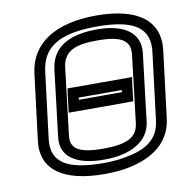

<svg xmlns="http://www.w3.org/2000/svg" viewBox="-80 -762 859 876"><g transform="rotate(-10 349.0 -324.5)"><path d="M696 -474C713 -611 613 -684 422 -684C233 -684 116 -610 99 -473L61 -166C45 -35 145 35 334 35C368 35 401 33 432 28C533 11 643 -38 658 -166L696 -474ZM646 -474 608 -166C597 -69 524 -37 430 -22C401 -17 372 -15 340 -15C166 -15 99 -62 111 -166L149 -473C163 -584 242 -634 416 -634C592 -634 660 -584 646 -474ZM409 -571C522 -571 561 -543 552 -476L515 -167C507 -106 462 -80 350 -80C236 -80 197 -106 205 -167L242 -476C252 -555 314 -571 409 -571ZM415 -621C314 -621 207 -594 192 -476L155 -167C144 -78 216 -30 344 -30C470 -30 554 -78 565 -167L602 -476C614 -569 543 -621 415 -621ZM247 -269H496H521L524 -294L531 -354L535 -379H510H261H236L232 -354L225 -294L222 -269H247ZM278 -319 279 -329H478L477 -319H278Z"/></g></svg>

Font: Gamestation Text Outline
Style: Italic
Weight: 400
Designer: Jonas Hecksher
Foundry: Jonas Hecksher, Playtypeª, e-types AS
Version: Version 1.003